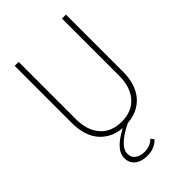

<svg xmlns="http://www.w3.org/2000/svg" viewBox="-270 -801 1131 1131"><g transform="rotate(-45 295.5 -236.0)"><path d="M343 168Q333 181 312 190.5Q291 200 264 200Q232 200 208.5 184Q185 168 185 136Q185 110 205 86.5Q225 63 255.5 43Q286 23 318 8L301 -6Q266 12 232 33.5Q198 55 176 82Q154 109 154 142Q154 168 167 187.5Q180 207 204 217.5Q228 228 263 228Q295 228 321 215.5Q347 203 358 188ZM82 -700V-223Q82 -171 95.5 -128Q109 -85 136.5 -54.5Q164 -24 203.5 -7Q243 10 295 10Q347 10 387 -7Q427 -24 454 -54.5Q481 -85 495 -128Q509 -171 509 -223V-700H476V-223Q476 -130 428.5 -75.5Q381 -21 295 -21Q210 -21 162.5 -75.5Q115 -130 115 -223V-700Z"/></g></svg>

Font: Jost ExtraLight
Style: Regular
Weight: 250
Version: Version 3.710